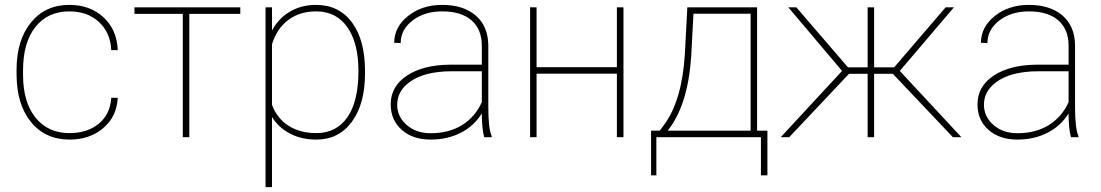

<svg xmlns="http://www.w3.org/2000/svg" viewBox="-20 -558 4479 781"><path d="M263.2 -16.6Q335 -16.6 381.6 -54.7Q428.2 -92.8 432.6 -160.2H459Q455.1 -83.5 399.9 -36.9Q344.7 9.8 263.2 9.8Q164.1 9.8 105.7 -62Q47.4 -133.8 47.4 -256.8V-274.4Q47.4 -394.5 105.7 -466.3Q164.1 -538.1 262.2 -538.1Q346.2 -538.1 400.9 -487.8Q455.6 -437.5 459 -354H432.6Q429.2 -425.3 382.6 -468.5Q335.9 -511.7 262.2 -511.7Q173.8 -511.7 123.8 -448Q73.7 -384.3 73.7 -271V-253.9Q73.7 -143.1 124.3 -79.8Q174.8 -16.6 263.2 -16.6Z M957.5 -501.5H750V0H723.6V-501.5H526.9V-528.3H957.5Z M1464.8 -259.3Q1464.8 -135.7 1411.6 -63Q1358.4 9.8 1266.6 9.8Q1206.5 9.8 1159.7 -14.6Q1112.8 -39.1 1086.4 -82V203.1H1060.1V-528.3H1086.4V-434.1Q1113.8 -484.4 1160.2 -511.2Q1206.5 -538.1 1265.6 -538.1Q1358.4 -538.1 1411.6 -467Q1464.8 -396 1464.8 -267.6ZM1438 -269.5Q1438 -383.3 1392.8 -447.5Q1347.7 -511.7 1266.1 -511.7Q1199.7 -511.7 1153.3 -477.3Q1106.9 -442.9 1086.4 -378.4V-131.3Q1106.9 -76.7 1153.6 -46.6Q1200.2 -16.6 1267.1 -16.6Q1348.1 -16.6 1393.1 -81.1Q1438 -145.5 1438 -269.5Z M1949.7 0Q1939.9 -33.7 1939.9 -96.7Q1908.7 -45.9 1854.5 -18.1Q1800.3 9.8 1731.9 9.8Q1658.7 9.8 1614 -30Q1569.3 -69.8 1569.3 -133.8Q1569.3 -206.5 1635 -250.2Q1700.7 -293.9 1809.6 -294.9H1939.9V-372.1Q1939.9 -438.5 1898.2 -475.1Q1856.4 -511.7 1778.8 -511.7Q1706.5 -511.7 1658.2 -474.6Q1609.9 -437.5 1609.9 -382.8L1583.5 -383.8Q1583.5 -448.2 1640.1 -493.2Q1696.8 -538.1 1778.8 -538.1Q1864.3 -538.1 1914.6 -495.4Q1964.8 -452.6 1966.3 -375V-122.6Q1966.3 -35.6 1980 -4.4V0ZM1731.9 -16.1Q1806.2 -16.1 1859.6 -49.3Q1913.1 -82.5 1939.9 -142.6V-268.1H1817.9Q1704.6 -268.1 1644.5 -223.1Q1595.7 -186.5 1595.7 -131.8Q1595.7 -83.5 1634.3 -49.8Q1672.9 -16.1 1731.9 -16.1Z M2516.1 0H2489.3V-258.3H2162.6V0H2136.2V-528.3H2162.6V-284.7H2489.3V-528.3H2516.1Z M2663.6 -26.4 2682.1 -51.3Q2753.9 -149.4 2765.6 -335.9L2775.9 -528.3H3059.6V-26.4H3101.6V155.3H3075.2V0H2649.9V155.3H2628.4V-26.4ZM2695.8 -26.4H3033.2V-502H2800.8L2791.5 -327.1Q2777.8 -128.4 2695.8 -26.4Z M3611.8 -257.8H3535.6V0H3509.3V-257.8H3433.6L3190.4 0H3155.8L3405.3 -269.5L3186.5 -528.3H3219.2L3429.2 -284.2H3509.3V-528.3H3535.6V-284.2H3617.2L3826.7 -528.3H3860.4L3640.1 -269.5L3890.6 0H3856Z M4336.4 0Q4326.7 -33.7 4326.7 -96.7Q4295.4 -45.9 4241.2 -18.1Q4187 9.8 4118.7 9.8Q4045.4 9.8 4000.7 -30Q3956.1 -69.8 3956.1 -133.8Q3956.1 -206.5 4021.7 -250.2Q4087.4 -293.9 4196.3 -294.9H4326.7V-372.1Q4326.7 -438.5 4284.9 -475.1Q4243.2 -511.7 4165.5 -511.7Q4093.3 -511.7 4044.9 -474.6Q3996.6 -437.5 3996.6 -382.8L3970.2 -383.8Q3970.2 -448.2 4026.9 -493.2Q4083.5 -538.1 4165.5 -538.1Q4251 -538.1 4301.3 -495.4Q4351.6 -452.6 4353 -375V-122.6Q4353 -35.6 4366.7 -4.4V0ZM4118.7 -16.1Q4192.9 -16.1 4246.3 -49.3Q4299.8 -82.5 4326.7 -142.6V-268.1H4204.6Q4091.3 -268.1 4031.2 -223.1Q3982.4 -186.5 3982.4 -131.8Q3982.4 -83.5 4021 -49.8Q4059.6 -16.1 4118.7 -16.1Z"/></svg>

Font: Roboto Thin
Style: Regular
Weight: 250
Designer: Google
Version: Version 2.134; 2016